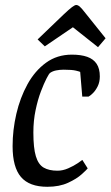

<svg xmlns="http://www.w3.org/2000/svg" viewBox="-20 -729 437 759"><path d="M167 9.4Q96 9.4 62.9 -29.3Q29.8 -68 29.8 -151Q29.8 -215 44.6 -278.8Q59.4 -342.7 88.7 -396Q118.1 -449.3 162 -481.1Q205.8 -513 264.1 -513Q300.4 -513 324.9 -504.3Q349.4 -495.6 362 -476.7Q374.6 -457.7 374.6 -427Q374.6 -404.7 366.2 -387.8Q357.7 -370.9 347.5 -360.9Q337.3 -350.9 330 -347H305.2L297 -444.7Q295.6 -445.9 280.4 -449.7Q265.3 -453.5 232 -453.5Q216 -453.5 201.8 -450.6Q187.6 -447.8 177.1 -440.2Q174.3 -438.4 164.2 -419.3Q154.1 -400.1 141.8 -367.8Q129.4 -335.4 120.7 -293.7Q111.9 -252.1 111.9 -205.4Q111.9 -143.7 121.8 -111.2Q131.7 -78.6 152.7 -66.4Q173.8 -54.2 207.1 -54.2Q228.5 -54.2 249.9 -63.7Q271.4 -73.1 287.2 -83.8Q303.1 -94.6 305.5 -96.8L326.7 -63.3Q322.8 -58.1 303.2 -40.3Q283.6 -22.4 249.2 -6.5Q214.8 9.4 167 9.4ZM367.5 -542.5 268.2 -621.3 157.1 -545.7 128.7 -573.1 230.4 -670.7Q253 -692.1 264.4 -700.7Q275.9 -709.3 281.2 -709.3Q287.7 -709.3 295.3 -702.9Q302.9 -696.4 318.3 -676.4L397.4 -577.7Z"/></svg>

Font: Faustina Light
Style: Italic
Weight: 300
Italic angle: -8°
Designer: Alfonso Garcia
Foundry: http://www.omnibus-type.com
Version: Version 1.200